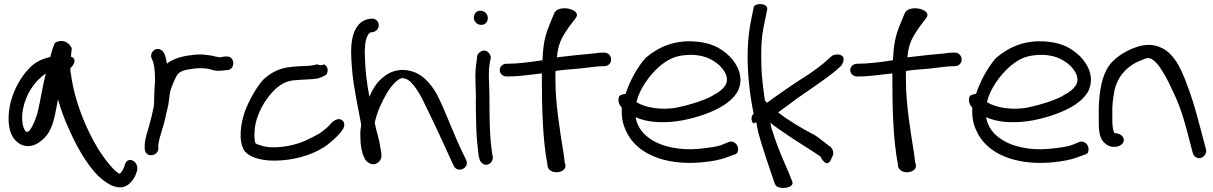

<svg xmlns="http://www.w3.org/2000/svg" viewBox="-20 -761 5902 934"><path d="M325 -485C326 -498 328 -514 329 -526C323 -542 300 -569 266 -560C254 -558 249 -554 245 -549C240 -536 230 -508 225 -484C172 -472 141 -451 116 -422C76 -379 40 -312 27 -242C16 -177 20 -113 58 -75C87 -46 134 -39 176 -73C239 -117 246 -196 262 -278C274 -234 291 -187 311 -143C346 -61 399 37 459 96C488 122 514 140 540 147C597 163 625 119 638 94L646 72C661 25 596 -12 585 49L576 68C573 73 565 85 562 84L561 83H560C556 82 543 74 528 57C507 35 484 4 459 -34C397 -136 342 -270 325 -402C322 -413 322 -421 322 -430C334 -437 360 -475 325 -485ZM203 -404C187 -344 178 -277 164 -218C154 -178 127 -118 114 -120C113 -120 110 -120 106 -121C88 -140 83 -188 92 -231C105 -300 146 -365 203 -404Z M728 -242C722 -212 714 -180 706 -151C698 -122 686 -90 684 -58V-38C684 -24 693 -6 714 -6C733 -6 747 -18 750 -33V-53C754 -95 774 -139 784 -186V-187C789 -215 800 -245 802 -275C804 -295 807 -317 813 -332L823 -358L836 -386C846 -409 866 -419 902 -424L922 -427C942 -430 967 -430 989 -427C1004 -425 1023 -414 1049 -417C1059 -417 1068 -418 1080 -420H1088C1128 -427 1122 -491 1080 -486H1072C1064 -484 1058 -484 1046 -482C1045 -482 1042 -483 1039 -484L1023 -487C1015 -489 1007 -491 1000 -492L974 -495C939 -499 907 -492 884 -489H883L854 -482H853C830 -474 806 -464 792 -451C788 -474 783 -510 762 -519C732 -534 706 -501 718 -476C721 -467 724 -465 726 -456C732 -433 734 -403 734 -371C734 -358 733 -345 732 -336V-335C732 -318 730 -305 730 -289V-272C730 -261 728 -243 728 -242Z M1219 -83C1217 -95 1217 -111 1219 -132C1227 -208 1270 -281 1322 -330C1348 -352 1370 -365 1405 -370C1417 -371 1435 -372 1445 -373C1468 -375 1505 -375 1530 -380H1531V-381C1576 -397 1571 -405 1571 -405C1578 -423 1572 -442 1555 -448C1546 -442 1537 -443 1523 -448C1507 -445 1504 -443 1483 -441C1452 -439 1424 -439 1392 -435C1332 -429 1289 -401 1258 -371C1224 -331 1190 -270 1171 -218C1153 -165 1136 -78 1170 -26C1192 2 1243 18 1297 20C1419 24 1523 -17 1577 -60C1602 -81 1635 -108 1649 -135H1650C1655 -146 1662 -169 1637 -180C1619 -188 1594 -165 1594 -165C1583 -149 1557 -128 1533 -111C1512 -99 1486 -86 1459 -74C1406 -51 1308 -32 1247 -54C1224 -61 1221 -62 1219 -79Z M1791 -604C1839 -613 1829 -677 1782 -670C1770 -668 1757 -666 1742 -656H1741C1673 -606 1687 -488 1695 -399C1699 -351 1724 -221 1737 -155C1734 -137 1732 -119 1733 -100C1733 -57 1739 -16 1756 14L1758 18C1761 21 1788 51 1815 32C1845 14 1835 -17 1830 -44C1826 -81 1811 -121 1803 -163C1803 -163 1804 -166 1804 -169L1811 -195C1815 -208 1819 -221 1825 -235C1850 -289 1880 -352 1926 -378C1930 -380 1935 -381 1940 -381C1962 -378 1976 -366 1994 -344C2006 -328 2020 -307 2034 -280C2078 -191 2134 -72 2172 13L2187 45C2205 85 2266 56 2248 18L2233 -13C2194 -91 2154 -202 2114 -285C2100 -314 2084 -338 2067 -357C2040 -388 2004 -418 1942 -421H1941C1884 -421 1852 -394 1826 -369C1804 -347 1789 -319 1777 -290C1763 -368 1758 -405 1755 -484C1753 -526 1756 -565 1768 -587C1775 -600 1776 -599 1784 -604Z M2321 -640C2340 -640 2353 -654 2353 -673C2353 -693 2337 -709 2317 -709C2297 -709 2285 -693 2285 -675C2285 -655 2302 -640 2321 -640ZM2295 -294C2295 -270 2294 -244 2295 -217L2297 -134C2298 -95 2305 -27 2309 2V3L2311 4C2312 8 2312 10 2313 15C2315 22 2322 31 2327 34C2351 53 2382 27 2377 0L2375 -10C2361 -92 2361 -199 2361 -294C2361 -319 2359 -341 2359 -362V-363C2357 -397 2358 -431 2363 -458L2367 -476C2369 -486 2364 -496 2359 -502C2339 -529 2306 -509 2301 -488V-487L2299 -467C2294 -436 2291 -401 2293 -361C2293 -340 2295 -318 2295 -294Z M2451 -451H2444C2425 -451 2411 -436 2411 -420C2411 -402 2427 -389 2444 -389H2452C2502 -389 2555 -397 2616 -404V-371C2616 -234 2620 -80 2643 39L2644 49V50C2657 93 2740 81 2730 39L2727 29C2726 25 2725 7 2721 -18C2705 -118 2682 -254 2682 -369C2682 -385 2681 -400 2683 -416C2715 -421 2754 -424 2794 -427C2841 -432 2885 -439 2911 -439H2920C2937 -439 2953 -452 2953 -471C2953 -489 2940 -505 2920 -505H2911C2894 -505 2869 -501 2869 -501C2829 -498 2754 -490 2689 -482C2696 -551 2711 -577 2750 -633L2782 -675C2810 -714 2705 -741 2678 -701L2660 -658C2636 -600 2624 -564 2620 -485C2619 -480 2619 -474 2619 -468C2563 -459 2496 -451 2451 -451Z M3573 -327C3599 -392 3564 -451 3530 -486C3500 -515 3461 -544 3396 -555C3265 -576 3181 -530 3120 -479C3080 -433 3045 -370 3023 -304C3007 -303 2997 -297 2993 -294C2981 -269 2995 -248 3005 -237C3002 -183 3012 -147 3034 -107C3082 -19 3205 45 3391 29C3446 24 3483 16 3511 6L3549 -8C3559 -10 3564 -15 3567 -18C3576 -40 3566 -60 3553 -67C3546 -72 3537 -74 3528 -71H3527L3488 -55C3466 -47 3427 -42 3379 -37C3284 -28 3201 -49 3153 -79C3108 -107 3080 -142 3072 -191C3097 -179 3135 -169 3183 -167C3270 -163 3347 -184 3405 -204C3478 -230 3544 -266 3573 -325ZM3076 -264C3090 -326 3138 -394 3187 -437C3225 -469 3259 -489 3316 -493C3398 -500 3446 -473 3481 -442C3504 -418 3526 -386 3512 -352C3501 -331 3477 -311 3446 -296V-295C3400 -271 3343 -253 3279 -239C3200 -222 3117 -238 3076 -264Z M3634 -664C3604 -519 3617 -350 3646 -208C3632 -195 3633 -173 3645 -160C3649 -163 3651 -164 3659 -166C3662 -153 3665 -135 3668 -119C3688 -43 3727 68 3747 127L3753 140C3770 164 3848 154 3834 122L3828 107C3824 96 3812 67 3791 19C3770 -28 3751 -81 3733 -137L3727 -164C3740 -153 3756 -142 3776 -128C3808 -105 3848 -79 3894 -50C3940 -21 3967 -3 3970 0H3971C3976 11 4006 66 4027 4C4039 -13 4033 -33 4023 -43L4022 -46L4012 -52C4005 -58 3986 -73 3948 -101C3874 -140 3820 -172 3765 -214C3790 -231 3819 -254 3853 -279C3911 -320 3999 -378 4044 -416L4072 -441C4079 -450 4084 -462 4084 -476C4084 -484 4075 -496 4053 -496C4044 -496 4036 -494 4030 -491H4029L4000 -465C3980 -447 3950 -424 3910 -397C3838 -352 3767 -302 3711 -261L3701 -272C3693 -327 3685 -390 3684 -433C3682 -524 3682 -574 3699 -651L3712 -715C3716 -730 3700 -739 3685 -741C3671 -742 3651 -739 3647 -728Z M4156 -451H4149C4130 -451 4116 -436 4116 -420C4116 -402 4132 -389 4149 -389H4157C4207 -389 4260 -397 4321 -404V-371C4321 -234 4325 -80 4348 39L4349 49V50C4362 93 4445 81 4435 39L4432 29C4431 25 4430 7 4426 -18C4410 -118 4387 -254 4387 -369C4387 -385 4386 -400 4388 -416C4420 -421 4459 -424 4499 -427C4546 -432 4590 -439 4616 -439H4625C4642 -439 4658 -452 4658 -471C4658 -489 4645 -505 4625 -505H4616C4599 -505 4574 -501 4574 -501C4534 -498 4459 -490 4394 -482C4401 -551 4416 -577 4455 -633L4487 -675C4515 -714 4410 -741 4383 -701L4365 -658C4341 -600 4329 -564 4325 -485C4324 -480 4324 -474 4324 -468C4268 -459 4201 -451 4156 -451Z M5278 -327C5304 -392 5269 -451 5235 -486C5205 -515 5166 -544 5101 -555C4970 -576 4886 -530 4825 -479C4785 -433 4750 -370 4728 -304C4712 -303 4702 -297 4698 -294C4686 -269 4700 -248 4710 -237C4707 -183 4717 -147 4739 -107C4787 -19 4910 45 5096 29C5151 24 5188 16 5216 6L5254 -8C5264 -10 5269 -15 5272 -18C5281 -40 5271 -60 5258 -67C5251 -72 5242 -74 5233 -71H5232L5193 -55C5171 -47 5132 -42 5084 -37C4989 -28 4906 -49 4858 -79C4813 -107 4785 -142 4777 -191C4802 -179 4840 -169 4888 -167C4975 -163 5052 -184 5110 -204C5183 -230 5249 -266 5278 -325ZM4781 -264C4795 -326 4843 -394 4892 -437C4930 -469 4964 -489 5021 -493C5103 -500 5151 -473 5186 -442C5209 -418 5231 -386 5217 -352C5206 -331 5182 -311 5151 -296V-295C5105 -271 5048 -253 4984 -239C4905 -222 4822 -238 4781 -264Z M5354 -65C5365 -55 5378 -47 5394 -47H5404C5427 -47 5447 -62 5447 -80C5447 -98 5427 -113 5404 -113H5403C5395 -120 5391 -145 5391 -175V-238C5392 -258 5394 -278 5398 -301C5408 -380 5458 -440 5530 -467C5557 -479 5567 -483 5585 -472C5595 -466 5607 -454 5621 -436C5635 -415 5651 -389 5665 -360C5708 -274 5728 -224 5757 -114L5782 -18C5784 -9 5790 0 5798 4C5823 19 5852 -7 5847 -33L5821 -131C5792 -243 5776 -295 5742 -382C5720 -434 5693 -494 5637 -525C5584 -553 5537 -544 5489 -525C5442 -505 5401 -477 5376 -443C5339 -391 5328 -317 5325 -238V-175C5325 -136 5325 -89 5354 -65Z"/></svg>

Font: Stray Cat
Style: ExBdExt
Weight: 800
Version: Version 1.0